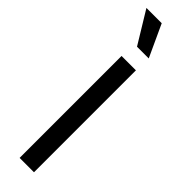

<svg xmlns="http://www.w3.org/2000/svg" viewBox="-306 -887 879 879"><g transform="rotate(45 133.5 -448.0)"><path d="M87 0V-660H180V0ZM107 -740 12 -896H111L183 -740Z"/></g></svg>

Font: Bricolage Grotesque 12pt
Style: Regular
Weight: 400
Designer: Mathieu Triay
Foundry: Atelier Triay
Version: Version 1.001; ttfautohint (v1.8.4.7-5d5b);gftools[0.9.33.de